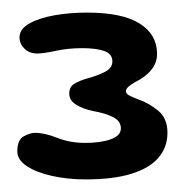

<svg xmlns="http://www.w3.org/2000/svg" viewBox="-20 -608 299 305"><path d="M116 -323Q87.5 -323 62.8 -328.5Q38 -334 22.8 -344Q7.5 -354 7.5 -367.5Q7.5 -386 17.8 -391.5Q28 -397 35.5 -397Q51 -397 71 -389Q91 -381 115.5 -381Q140 -381 156 -386.8Q172 -392.5 172 -404Q172 -415.5 160 -421.8Q148 -428 128.5 -431.5Q111.5 -435 100.8 -441.8Q90 -448.5 90 -459.5Q90 -470 98.2 -475Q106.5 -480 119 -483.5Q135.5 -488 147 -494Q158.5 -500 158.5 -510.5Q158.5 -522.5 145.5 -527Q132.5 -531.5 111 -531.5Q88 -531.5 68.5 -527.2Q49 -523 39.5 -523Q26.5 -523 18.8 -530.8Q11 -538.5 11 -548.5Q11 -562 26.8 -570.8Q42.5 -579.5 67 -583.8Q91.5 -588 118 -588Q174.5 -588 202 -570.5Q229.5 -553 229.5 -522.5Q229.5 -508 220.2 -496.8Q211 -485.5 194.5 -477.5Q187.5 -473.5 183.8 -470Q180 -466.5 180 -463Q180 -459 186 -456Q192 -453 200 -450Q217 -444 231.5 -432Q246 -420 246 -397Q246 -374 231.5 -357.2Q217 -340.5 188.2 -331.8Q159.5 -323 116 -323Z"/></svg>

Font: Gluten SemiBold
Style: Regular
Weight: 600
Designer: Tyler Finck
Foundry: Etcetera Type Company
Version: Version 1.300